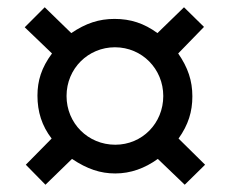

<svg xmlns="http://www.w3.org/2000/svg" viewBox="-20 -493 632 528"><path d="M51 -40 105 15 178 -56C220 -28 256 -16 297 -16C339 -16 378 -30 414 -56L488 15L544 -40L471 -112C498 -150 509 -186 509 -228C509 -271 497 -307 470 -346L541 -419L486 -473L413 -402C376 -429 339 -441 295 -441C252 -441 216 -429 176 -402L103 -473L48 -418L123 -346C94 -307 83 -271 83 -230C83 -186 95 -147 122 -112ZM296 -363C371 -363 429 -303 429 -229C429 -154 371 -95 297 -95C222 -95 163 -154 163 -229C163 -305 223 -363 296 -363Z"/></svg>

Font: Quattrocento Sans
Style: Bold
Weight: 700
Designer: Pablo Impallari
Foundry: Pablo Impallari, Igino Marini, Brenda Gallo
Version: Version 2.000